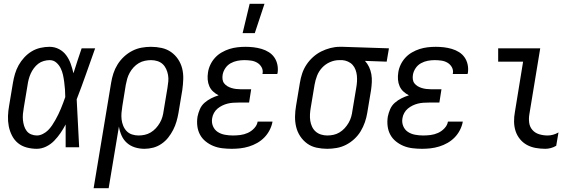

<svg xmlns="http://www.w3.org/2000/svg" viewBox="-20 -774 3040 1009"><path d="M173 8Q146 8 120 1Q94 -6 74.5 -22Q55 -38 43 -61.5Q31 -85 26 -111Q21 -137 22 -164.5Q23 -192 28 -219L48 -339Q52 -363 59 -386.5Q66 -410 78 -431.5Q90 -453 107.5 -472Q125 -491 146.5 -504Q168 -517 192.5 -522.5Q217 -528 240 -528Q267 -528 290 -516Q313 -504 328 -483.5Q343 -463 351.5 -439Q360 -415 366 -389L367 -392Q377 -424 387.5 -456Q398 -488 409 -520H480Q456 -453 432.5 -386Q409 -319 383 -252Q387 -189 389.5 -126Q392 -63 396 0H325Q325 -30 325 -60Q325 -90 325 -120Q313 -97 298 -75Q283 -53 264.5 -34Q246 -15 222 -3.5Q198 8 173 8ZM174 -62Q189 -62 205 -70Q221 -78 232.5 -89.5Q244 -101 253.5 -115Q263 -129 271 -143.5Q279 -158 286.5 -173Q294 -188 300 -203Q306 -218 312 -233.5Q318 -249 323 -264Q323 -284 321.5 -303.5Q320 -323 317.5 -342.5Q315 -362 311 -380.5Q307 -399 298.5 -416Q290 -433 275.5 -445.5Q261 -458 241 -458Q226 -458 210 -453.5Q194 -449 181 -439Q168 -429 158 -415.5Q148 -402 141.5 -387.5Q135 -373 131 -358Q127 -343 125 -328L105 -208Q102 -192 100.5 -175.5Q99 -159 100.5 -143.5Q102 -128 106.5 -113Q111 -98 120 -86Q129 -74 143.5 -68Q158 -62 174 -62Z M551 215H472L564 -339Q568 -364 576 -388.5Q584 -413 598 -435.5Q612 -458 632 -476.5Q652 -495 675.5 -507Q699 -519 724 -523.5Q749 -528 773 -528Q802 -528 829.5 -522Q857 -516 879 -500.5Q901 -485 916 -462.5Q931 -440 937.5 -413.5Q944 -387 943 -358Q942 -329 938 -301L918 -181Q914 -158 907.5 -135.5Q901 -113 890 -91.5Q879 -70 864 -51Q849 -32 828.5 -18Q808 -4 785 2Q762 8 739 8Q713 8 689 0.5Q665 -7 647 -23Q629 -39 619 -61.5Q609 -84 605 -109ZM708 -62Q724 -62 740.5 -65.5Q757 -69 772 -78Q787 -87 799 -100Q811 -113 820 -128.5Q829 -144 833.5 -160Q838 -176 840 -192L860 -312Q863 -329 864.5 -346.5Q866 -364 863 -380.5Q860 -397 853 -412Q846 -427 834.5 -437.5Q823 -448 807 -453Q791 -458 774 -458Q758 -458 741 -454.5Q724 -451 709 -442Q694 -433 682 -420Q670 -407 661.5 -391.5Q653 -376 648.5 -360Q644 -344 641 -328L623 -217Q620 -199 618.5 -181Q617 -163 619 -146Q621 -129 627.5 -113Q634 -97 645.5 -85Q657 -73 673.5 -67.5Q690 -62 708 -62Z M1198 8Q1173 8 1148 5Q1123 2 1101 -7Q1079 -16 1060.5 -31Q1042 -46 1031 -66.5Q1020 -87 1017 -111.5Q1014 -136 1018 -161Q1022 -181 1030.5 -200.5Q1039 -220 1055 -234Q1071 -248 1090 -257.5Q1109 -267 1129 -273Q1113 -281 1100 -293Q1087 -305 1080 -321Q1073 -337 1071.5 -355.5Q1070 -374 1073 -393Q1076 -414 1085.5 -434Q1095 -454 1110 -470.5Q1125 -487 1145 -498.5Q1165 -510 1185.5 -516.5Q1206 -523 1227.5 -525.5Q1249 -528 1270 -528Q1292 -528 1313 -525.5Q1334 -523 1354.5 -517Q1375 -511 1392.5 -500Q1410 -489 1421.5 -472.5Q1433 -456 1437.5 -435Q1442 -414 1439 -392L1437 -385H1359L1360 -388Q1363 -406 1354.5 -421Q1346 -436 1331.5 -444.5Q1317 -453 1299.5 -455.5Q1282 -458 1264 -458Q1246 -458 1227.5 -454.5Q1209 -451 1192 -441.5Q1175 -432 1164 -415.5Q1153 -399 1150 -381Q1148 -369 1149.5 -357Q1151 -345 1158 -336Q1165 -327 1175 -321Q1185 -315 1196.5 -311.5Q1208 -308 1220 -306.5Q1232 -305 1244 -305H1300L1289 -235H1233Q1219 -235 1204.5 -234Q1190 -233 1176 -229.5Q1162 -226 1148.5 -219.5Q1135 -213 1123.5 -203.5Q1112 -194 1104.5 -180.5Q1097 -167 1095 -153Q1091 -131 1099 -111.5Q1107 -92 1123.5 -81Q1140 -70 1161 -66Q1182 -62 1204 -62Q1223 -62 1243 -64.5Q1263 -67 1282 -75.5Q1301 -84 1316 -100Q1331 -116 1334 -135H1412V-134Q1408 -112 1397 -90.5Q1386 -69 1369.5 -52Q1353 -35 1332 -23Q1311 -11 1288 -4Q1265 3 1242.5 5.5Q1220 8 1198 8ZM1255 -600 1292 -754H1370L1319 -600Z M1700 8Q1671 8 1643.5 2Q1616 -4 1594.5 -19.5Q1573 -35 1558 -57.5Q1543 -80 1536.5 -106.5Q1530 -133 1530.5 -162Q1531 -191 1536 -219L1556 -339Q1560 -364 1568 -388Q1576 -412 1590.5 -434Q1605 -456 1625 -474Q1645 -492 1668 -503.5Q1691 -515 1716 -521.5Q1741 -528 1765 -528H1781L2024 -520L2012 -450L1898 -454Q1911 -440 1919.5 -422Q1928 -404 1931.5 -384Q1935 -364 1934 -343Q1933 -322 1930 -301L1910 -181Q1906 -156 1897.5 -131.5Q1889 -107 1875.5 -84.5Q1862 -62 1842 -43.5Q1822 -25 1798.5 -13Q1775 -1 1749.5 3.5Q1724 8 1700 8ZM1700 -62Q1716 -62 1732.5 -65.5Q1749 -69 1764 -78Q1779 -87 1791 -100Q1803 -113 1812 -128.5Q1821 -144 1825.5 -160Q1830 -176 1832 -192L1852 -312Q1855 -328 1856 -344.5Q1857 -361 1855.5 -376.5Q1854 -392 1848.5 -407Q1843 -422 1833 -433Q1823 -444 1808.5 -450.5Q1794 -457 1779 -458H1762Q1738 -458 1714 -447.5Q1690 -437 1672.5 -418Q1655 -399 1646 -375.5Q1637 -352 1633 -328L1613 -208Q1610 -191 1609 -173.5Q1608 -156 1610.5 -139.5Q1613 -123 1620 -108Q1627 -93 1639 -82.5Q1651 -72 1667 -67Q1683 -62 1700 -62Z M2198 8Q2173 8 2148 5Q2123 2 2101 -7Q2079 -16 2060.5 -31Q2042 -46 2031 -66.5Q2020 -87 2017 -111.5Q2014 -136 2018 -161Q2022 -181 2030.5 -200.5Q2039 -220 2055 -234Q2071 -248 2090 -257.5Q2109 -267 2129 -273Q2113 -281 2100 -293Q2087 -305 2080 -321Q2073 -337 2071.5 -355.5Q2070 -374 2073 -393Q2076 -414 2085.5 -434Q2095 -454 2110 -470.5Q2125 -487 2145 -498.5Q2165 -510 2185.5 -516.5Q2206 -523 2227.5 -525.5Q2249 -528 2270 -528Q2292 -528 2313 -525.5Q2334 -523 2354.5 -517Q2375 -511 2392.5 -500Q2410 -489 2421.5 -472.5Q2433 -456 2437.5 -435Q2442 -414 2439 -392L2437 -385H2359L2360 -388Q2363 -406 2354.5 -421Q2346 -436 2331.5 -444.5Q2317 -453 2299.5 -455.5Q2282 -458 2264 -458Q2246 -458 2227.5 -454.5Q2209 -451 2192 -441.5Q2175 -432 2164 -415.5Q2153 -399 2150 -381Q2148 -369 2149.5 -357Q2151 -345 2158 -336Q2165 -327 2175 -321Q2185 -315 2196.5 -311.5Q2208 -308 2220 -306.5Q2232 -305 2244 -305H2300L2289 -235H2233Q2219 -235 2204.5 -234Q2190 -233 2176 -229.5Q2162 -226 2148.5 -219.5Q2135 -213 2123.5 -203.5Q2112 -194 2104.5 -180.5Q2097 -167 2095 -153Q2091 -131 2099 -111.5Q2107 -92 2123.5 -81Q2140 -70 2161 -66Q2182 -62 2204 -62Q2223 -62 2243 -64.5Q2263 -67 2282 -75.5Q2301 -84 2316 -100Q2331 -116 2334 -135H2412V-134Q2408 -112 2397 -90.5Q2386 -69 2369.5 -52Q2353 -35 2332 -23Q2311 -11 2288 -4Q2265 3 2242.5 5.5Q2220 8 2198 8Z M2846 8Q2820 8 2795 3.5Q2770 -1 2749 -12.5Q2728 -24 2712.5 -43Q2697 -62 2689.5 -85Q2682 -108 2681.5 -134Q2681 -160 2686 -186L2729 -450H2598V-520H2819L2762 -174Q2758 -151 2761 -129Q2764 -107 2778 -91Q2792 -75 2813.5 -68.5Q2835 -62 2858 -62Q2872 -62 2886.5 -66Q2901 -70 2915 -78L2903 -8Q2890 0 2875 4Q2860 8 2846 8Z"/></svg>

Font: Iosevka Oblique
Style: Regular
Weight: 400
Italic angle: -9°
Monospace: yes
Designer: Belleve Invis
Foundry: Belleve Invis
Version: Version 32.5.0; ttfautohint (v1.8.4)